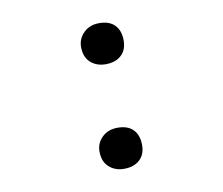

<svg xmlns="http://www.w3.org/2000/svg" viewBox="-61 -545 736 633"><g transform="rotate(-10 307.0 -228.5)"><path d="M306.2 -335Q275.9 -335 255.9 -353Q235.8 -371.1 235.8 -404.8Q235.8 -432.6 255.9 -452.4Q275.9 -472.2 308.1 -472.2Q342.3 -472.2 360.1 -453.6Q377.9 -435.1 377.9 -401.9Q377.9 -370.6 358.6 -352.8Q339.4 -335 306.2 -335ZM306.2 15.1Q275.9 15.1 255.9 -3.2Q235.8 -21.5 235.8 -55.2Q235.8 -83 255.9 -102.5Q275.9 -122.1 308.1 -122.1Q342.3 -122.1 360.1 -103.5Q377.9 -85 377.9 -51.8Q377.9 -20.5 358.6 -2.7Q339.4 15.1 306.2 15.1Z"/></g></svg>

Font: IntelOne Mono Light
Style: Regular
Weight: 300
Designer: Fred Shallcrass
Foundry: Frere-Jones Type LLC
Version: Version 1.200;hotconv 1.1.0;makeotfexe 2.6.0;FJTRelease1.2